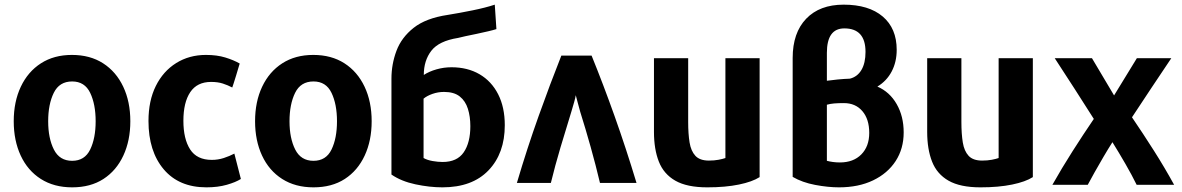

<svg xmlns="http://www.w3.org/2000/svg" viewBox="-20 -786 5078 825"><path d="M540 -265Q540 -349 509.5 -413.5Q479 -478 423 -514Q367 -550 289 -550Q212 -550 156 -514Q100 -478 69.5 -413.5Q39 -349 39 -265Q39 -182 69 -117.5Q99 -53 155.5 -17Q212 19 290 19Q369 19 424.5 -17Q480 -53 510 -117.5Q540 -182 540 -265ZM391 -265Q391 -192 367.5 -143.5Q344 -95 290 -95Q236 -95 211.5 -143.5Q187 -192 187 -265Q187 -338 211 -387Q235 -436 290 -436Q344 -436 367.5 -387Q391 -338 391 -265Z M1015 -17 987 -126Q966 -115 941.5 -107Q917 -99 890 -99Q826 -99 797 -144Q768 -189 768 -267Q768 -346 797.5 -390Q827 -434 887 -434Q916 -434 937.5 -427Q959 -420 978 -410Q979 -413 984 -428Q989 -443 994.5 -461.5Q1000 -480 1004.5 -495Q1009 -510 1010 -513Q984 -528 948 -539Q912 -550 865 -550Q793 -550 737 -515Q681 -480 649.5 -416.5Q618 -353 618 -266Q618 -136 683.5 -58.5Q749 19 867 19Q916 19 954.5 8Q993 -3 1015 -17Z M1577 -265Q1577 -349 1546.5 -413.5Q1516 -478 1460 -514Q1404 -550 1326 -550Q1249 -550 1193 -514Q1137 -478 1106.5 -413.5Q1076 -349 1076 -265Q1076 -182 1106 -117.5Q1136 -53 1192.5 -17Q1249 19 1327 19Q1406 19 1461.5 -17Q1517 -53 1547 -117.5Q1577 -182 1577 -265ZM1428 -265Q1428 -192 1404.5 -143.5Q1381 -95 1327 -95Q1273 -95 1248.5 -143.5Q1224 -192 1224 -265Q1224 -338 1248 -387Q1272 -436 1327 -436Q1381 -436 1404.5 -387Q1428 -338 1428 -265Z M2001 -244Q2001 -173 1972.5 -131.5Q1944 -90 1882 -90Q1862 -90 1839 -94Q1816 -98 1800 -107V-362Q1814 -374 1838 -382.5Q1862 -391 1888 -391Q1931 -391 1955.5 -371.5Q1980 -352 1990.5 -318.5Q2001 -285 2001 -244ZM1662 -36Q1704 -7 1765 6Q1826 19 1881 19Q2009 19 2079 -54Q2149 -127 2149 -248Q2149 -325 2120.5 -381Q2092 -437 2040.5 -467Q1989 -497 1920 -497Q1887 -497 1855.5 -488Q1824 -479 1801 -464Q1801 -526 1833.5 -568Q1866 -610 1948 -623Q1958 -626 1980 -630.5Q2002 -635 2028 -640.5Q2054 -646 2077.5 -651.5Q2101 -657 2113 -661L2106 -766Q2067 -753 2010.5 -741.5Q1954 -730 1904 -722Q1810 -708 1757.5 -666.5Q1705 -625 1683.5 -567.5Q1662 -510 1662 -448Z M2201 0H2347Q2365 -74 2388.5 -153Q2412 -232 2435 -306Q2441 -326 2447 -347Q2453 -368 2454 -377Q2456 -368 2462 -346.5Q2468 -325 2473 -306Q2496 -233 2518 -154.5Q2540 -76 2558 0H2715Q2670 -149 2621 -286.5Q2572 -424 2522 -547H2392Q2344 -426 2294.5 -287.5Q2245 -149 2201 0Z M3244 -25V-536H3097V-107Q3086 -103 3067.5 -99.5Q3049 -96 3026 -96Q2987 -96 2968 -116.5Q2949 -137 2943 -174Q2937 -211 2937 -262V-536H2790V-219Q2790 -145 2811 -91.5Q2832 -38 2882 -9.5Q2932 19 3019 19Q3097 19 3155 7Q3213 -5 3244 -25Z M3833 -572Q3833 -664 3773 -715Q3713 -766 3605 -766Q3502 -766 3444 -705.5Q3386 -645 3386 -537V-26Q3427 -2 3482.5 8.5Q3538 19 3585 19Q3669 19 3731.5 -11Q3794 -41 3828.5 -94Q3863 -147 3863 -217Q3863 -286 3833 -338.5Q3803 -391 3750 -414Q3790 -438 3811.5 -479Q3833 -520 3833 -572ZM3715 -215Q3715 -157 3681 -122.5Q3647 -88 3589 -88Q3573 -88 3558.5 -90Q3544 -92 3533 -95V-336Q3547 -340 3564 -341.5Q3581 -343 3606 -343Q3656 -343 3685.5 -308.5Q3715 -274 3715 -215ZM3533 -439V-559Q3533 -664 3608 -664Q3699 -664 3699 -563Q3699 -515 3681.5 -485.5Q3664 -456 3632 -448Q3605 -447 3579.5 -444.5Q3554 -442 3533 -439Z M4418 -25V-536H4271V-107Q4260 -103 4241.5 -99.5Q4223 -96 4200 -96Q4161 -96 4142 -116.5Q4123 -137 4117 -174Q4111 -211 4111 -262V-536H3964V-219Q3964 -145 3985 -91.5Q4006 -38 4056 -9.5Q4106 19 4193 19Q4271 19 4329 7Q4387 -5 4418 -25Z M5025 8Q4985 -65 4938 -139Q4891 -213 4844 -282Q4886 -346 4928 -409Q4970 -472 5013 -536H4865Q4840 -495 4814.5 -453.5Q4789 -412 4764 -371H4770L4672 -536H4512Q4555 -470 4597 -405Q4639 -340 4680 -275Q4635 -209 4588.5 -136Q4542 -63 4502 8H4654Q4665 -13 4683 -45Q4701 -77 4721.5 -112Q4742 -147 4760 -175Q4788 -130 4816 -81.5Q4844 -33 4864 8Z"/></svg>

Font: Repo Bold
Style: Bold
Weight: 700
Designer: Stefan Peev
Foundry: Context Ltd
Version: Version 1.502